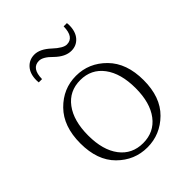

<svg xmlns="http://www.w3.org/2000/svg" viewBox="-204 -820 950 950"><g transform="rotate(-45 271.0 -345.5)"><path d="M105 -234Q105 -132 149.5 -73.5Q194 -15 271 -15Q348 -15 392.5 -73.5Q437 -132 437 -234Q437 -337 392.5 -396.5Q348 -456 271 -456Q194 -456 149.5 -396.5Q105 -337 105 -234ZM115.5 -419.5Q181 -486 271 -486Q361 -486 427 -419.5Q493 -353 493 -234Q493 -115 427 -50Q361 15 271 15Q181 15 115.5 -50Q50 -115 50 -234Q50 -353 115.5 -419.5ZM343 -589Q301 -589 259 -630Q222 -668 194 -668Q142 -668 141 -593H118Q118 -594 117.5 -600Q117 -606 117 -608Q117 -654 140.5 -680Q164 -706 200 -706Q239 -706 282 -666Q324 -627 349 -627Q400 -627 401 -702H424Q424 -701 424.5 -695Q425 -689 425 -687Q425 -641 402 -615Q379 -589 343 -589Z"/></g></svg>

Font: TypoPRO Source Serif Pro
Style: Regular
Weight: 300
Designer: Frank Grießhammer
Foundry: Adobe Systems Incorporated
Version: Version 1.017;PS (version unavailable);hotconv 1.0.79;makeot